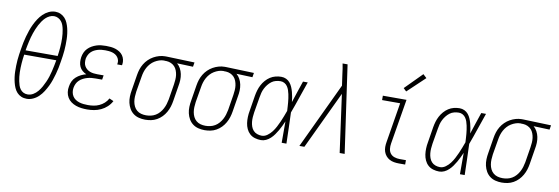

<svg xmlns="http://www.w3.org/2000/svg" viewBox="-56 -1174 4630 1591"><g transform="rotate(10 2259.0 -378.0)"><path d="M200 8Q175 8 154 -1Q133 -10 118 -26.5Q103 -43 94 -64Q85 -85 79.5 -107.5Q74 -130 71 -153Q68 -176 67.5 -199.5Q67 -223 67.5 -247Q68 -271 70 -295Q72 -319 75.5 -343Q79 -367 83 -391Q87 -417 92.5 -444.5Q98 -472 105.5 -498.5Q113 -525 122 -551.5Q131 -578 143.5 -604Q156 -630 171.5 -654Q187 -678 208 -698.5Q229 -719 255.5 -731.5Q282 -744 310 -744Q334 -744 355 -734.5Q376 -725 391 -708.5Q406 -692 415 -671Q424 -650 429.5 -628Q435 -606 438 -582.5Q441 -559 441.5 -535.5Q442 -512 441.5 -488Q441 -464 439 -440Q437 -416 433.5 -392Q430 -368 426 -344Q422 -317 416.5 -290Q411 -263 403.5 -236.5Q396 -210 387 -183.5Q378 -157 365.5 -131.5Q353 -106 337.5 -81.5Q322 -57 301 -36.5Q280 -16 253.5 -4Q227 8 200 8ZM122 -386H392Q395 -405 397 -423.5Q399 -442 400.5 -461Q402 -480 402.5 -499Q403 -518 402.5 -536.5Q402 -555 400 -573.5Q398 -592 394.5 -610Q391 -628 385 -645Q379 -662 368 -675.5Q357 -689 341 -697.5Q325 -706 306 -706Q287 -706 268.5 -697Q250 -688 235.5 -674Q221 -660 209.5 -643Q198 -626 188.5 -608.5Q179 -591 171.5 -572.5Q164 -554 157.5 -535.5Q151 -517 146 -498.5Q141 -480 137 -461.5Q133 -443 129 -424Q125 -405 122 -386ZM201 -29Q226 -29 248 -42Q270 -55 286.5 -75Q303 -95 315 -117Q327 -139 337 -161.5Q347 -184 354.5 -207.5Q362 -231 367.5 -254.5Q373 -278 378 -302Q383 -326 387 -349H117Q114 -330 112 -311.5Q110 -293 108.5 -274Q107 -255 106.5 -236Q106 -217 106.5 -198.5Q107 -180 109 -161.5Q111 -143 114.5 -125.5Q118 -108 123.5 -91Q129 -74 139.5 -59.5Q150 -45 166 -37Q182 -29 201 -29Z M709 8Q684 8 660 5Q636 2 613.5 -6Q591 -14 572.5 -27.5Q554 -41 542 -61Q530 -81 526.5 -105.5Q523 -130 528 -154Q531 -176 541 -197.5Q551 -219 569 -235Q587 -251 608 -261.5Q629 -272 652 -278Q633 -286 618 -299Q603 -312 594.5 -330Q586 -348 584.5 -368.5Q583 -389 586 -410Q589 -430 597.5 -449.5Q606 -469 621 -484.5Q636 -500 654.5 -510.5Q673 -521 693 -527.5Q713 -534 733 -536Q753 -538 773 -538Q794 -538 814 -536Q834 -534 852.5 -528Q871 -522 887.5 -511.5Q904 -501 915 -485.5Q926 -470 930.5 -450.5Q935 -431 932 -411Q931 -409 931 -407Q931 -405 930 -403H890Q891 -405 891 -406Q891 -407 891 -409Q894 -424 890.5 -438Q887 -452 878.5 -463.5Q870 -475 858 -482.5Q846 -490 832 -494Q818 -498 803 -499.5Q788 -501 773 -501Q758 -501 742 -499.5Q726 -498 710.5 -493.5Q695 -489 680.5 -481.5Q666 -474 654 -462Q642 -450 635 -435Q628 -420 625 -405Q623 -388 624.5 -372Q626 -356 633.5 -342.5Q641 -329 653 -319Q665 -309 679.5 -303.5Q694 -298 710 -296Q726 -294 742 -294H795L789 -257H736Q719 -257 701 -255.5Q683 -254 665.5 -249Q648 -244 631 -235.5Q614 -227 600 -214Q586 -201 578 -184Q570 -167 567 -149Q564 -131 567 -112.5Q570 -94 579.5 -79Q589 -64 603.5 -54Q618 -44 635.5 -38.5Q653 -33 671.5 -31Q690 -29 709 -29Q732 -29 756 -32.5Q780 -36 803 -46.5Q826 -57 845 -74Q864 -91 876 -114L912 -98Q898 -71 875 -49.5Q852 -28 824 -15Q796 -2 767 3Q738 8 709 8Z M1197 8Q1170 8 1144 1.5Q1118 -5 1097.5 -20.5Q1077 -36 1064 -58.5Q1051 -81 1045 -107Q1039 -133 1040 -160.5Q1041 -188 1046 -215L1067 -345Q1071 -370 1078.5 -393.5Q1086 -417 1099.5 -439.5Q1113 -462 1132 -480.5Q1151 -499 1173.5 -511.5Q1196 -524 1220.5 -531Q1245 -538 1269 -538Q1272 -538 1275.5 -538Q1279 -538 1283 -538L1518 -530L1512 -493L1377 -498Q1395 -483 1406.5 -461.5Q1418 -440 1423 -416Q1428 -392 1427 -366Q1426 -340 1421 -315L1400 -185Q1396 -160 1388.5 -136Q1381 -112 1368 -89Q1355 -66 1336.5 -47Q1318 -28 1295 -15Q1272 -2 1247 3Q1222 8 1197 8ZM1198 -29Q1218 -29 1238.5 -33.5Q1259 -38 1277.5 -49Q1296 -60 1310.5 -76.5Q1325 -93 1335 -112Q1345 -131 1351 -150.5Q1357 -170 1361 -191L1382 -321Q1385 -341 1386.5 -361.5Q1388 -382 1385.5 -401Q1383 -420 1376 -438.5Q1369 -457 1356.5 -470.5Q1344 -484 1326 -492Q1308 -500 1288 -501H1277Q1274 -501 1271.5 -501.5Q1269 -502 1266 -502Q1246 -502 1226.5 -495.5Q1207 -489 1189 -478Q1171 -467 1156.5 -451Q1142 -435 1132 -416.5Q1122 -398 1116 -378.5Q1110 -359 1107 -339L1085 -209Q1082 -188 1081 -166Q1080 -144 1083.5 -123.5Q1087 -103 1096 -84.5Q1105 -66 1120.5 -53Q1136 -40 1156 -34.5Q1176 -29 1198 -29Z M1697 8Q1670 8 1644 1.5Q1618 -5 1597.5 -20.5Q1577 -36 1564 -58.5Q1551 -81 1545 -107Q1539 -133 1540 -160.5Q1541 -188 1546 -215L1567 -345Q1571 -370 1578.5 -393.5Q1586 -417 1599.5 -439.5Q1613 -462 1632 -480.5Q1651 -499 1673.5 -511.5Q1696 -524 1720.5 -531Q1745 -538 1769 -538Q1772 -538 1775.5 -538Q1779 -538 1783 -538L2018 -530L2012 -493L1877 -498Q1895 -483 1906.5 -461.5Q1918 -440 1923 -416Q1928 -392 1927 -366Q1926 -340 1921 -315L1900 -185Q1896 -160 1888.5 -136Q1881 -112 1868 -89Q1855 -66 1836.5 -47Q1818 -28 1795 -15Q1772 -2 1747 3Q1722 8 1697 8ZM1698 -29Q1718 -29 1738.5 -33.5Q1759 -38 1777.5 -49Q1796 -60 1810.5 -76.5Q1825 -93 1835 -112Q1845 -131 1851 -150.5Q1857 -170 1861 -191L1882 -321Q1885 -341 1886.5 -361.5Q1888 -382 1885.5 -401Q1883 -420 1876 -438.5Q1869 -457 1856.5 -470.5Q1844 -484 1826 -492Q1808 -500 1788 -501H1777Q1774 -501 1771.5 -501.5Q1769 -502 1766 -502Q1746 -502 1726.5 -495.5Q1707 -489 1689 -478Q1671 -467 1656.5 -451Q1642 -435 1632 -416.5Q1622 -398 1616 -378.5Q1610 -359 1607 -339L1585 -209Q1582 -188 1581 -166Q1580 -144 1583.5 -123.5Q1587 -103 1596 -84.5Q1605 -66 1620.5 -53Q1636 -40 1656 -34.5Q1676 -29 1698 -29Z M2171 8Q2145 8 2120 0.5Q2095 -7 2077 -23.5Q2059 -40 2048.5 -63Q2038 -86 2034.5 -111Q2031 -136 2032 -162.5Q2033 -189 2038 -215L2059 -345Q2063 -369 2070 -392.5Q2077 -416 2088.5 -438Q2100 -460 2117 -479.5Q2134 -499 2155 -512.5Q2176 -526 2200 -532Q2224 -538 2248 -538Q2270 -538 2289 -529Q2308 -520 2321 -504Q2334 -488 2342 -469Q2350 -450 2355.5 -429.5Q2361 -409 2364.5 -388.5Q2368 -368 2370 -347Q2385 -392 2400 -438Q2415 -484 2431 -530H2471Q2447 -463 2424.5 -395.5Q2402 -328 2377 -261Q2380 -196 2381.5 -130.5Q2383 -65 2385 0H2345Q2345 -45 2345 -90Q2345 -135 2345 -180Q2336 -160 2326.5 -139.5Q2317 -119 2305.5 -99.5Q2294 -80 2281 -61.5Q2268 -43 2251 -27Q2234 -11 2213.5 -1.5Q2193 8 2171 8ZM2171 -29Q2196 -29 2218 -45Q2240 -61 2256 -82Q2272 -103 2284 -126Q2296 -149 2306.5 -172.5Q2317 -196 2326 -220Q2335 -244 2344 -268Q2343 -286 2342 -303.5Q2341 -321 2339.5 -338.5Q2338 -356 2335.5 -373Q2333 -390 2329.5 -407Q2326 -424 2320.5 -440Q2315 -456 2305.5 -470Q2296 -484 2281 -492.5Q2266 -501 2248 -501Q2229 -501 2209 -496Q2189 -491 2172.5 -478.5Q2156 -466 2143 -449.5Q2130 -433 2121 -415Q2112 -397 2107 -378Q2102 -359 2099 -339L2077 -209Q2074 -189 2072.5 -168.5Q2071 -148 2073 -128Q2075 -108 2081.5 -89.5Q2088 -71 2100.5 -57Q2113 -43 2132 -36Q2151 -29 2171 -29Z M2494 0 2755 -553 2741 -652Q2739 -673 2735.5 -693.5Q2732 -714 2728 -735H2770L2875 0H2833L2766 -486L2536 0Z M3331 0Q3310 0 3289.5 -3.5Q3269 -7 3251.5 -16.5Q3234 -26 3221.5 -41Q3209 -56 3202.5 -75Q3196 -94 3196 -115.5Q3196 -137 3200 -158L3255 -493H3103V-530H3302L3239 -152Q3235 -129 3237.5 -106.5Q3240 -84 3253 -67.5Q3266 -51 3287.5 -44Q3309 -37 3331 -37H3384V0ZM3287 -598 3262 -622 3403 -764 3433 -736Z M3671 8Q3645 8 3620 0.5Q3595 -7 3577 -23.5Q3559 -40 3548.5 -63Q3538 -86 3534.5 -111Q3531 -136 3532 -162.5Q3533 -189 3538 -215L3559 -345Q3563 -369 3570 -392.5Q3577 -416 3588.5 -438Q3600 -460 3617 -479.5Q3634 -499 3655 -512.5Q3676 -526 3700 -532Q3724 -538 3748 -538Q3770 -538 3789 -529Q3808 -520 3821 -504Q3834 -488 3842 -469Q3850 -450 3855.5 -429.5Q3861 -409 3864.5 -388.5Q3868 -368 3870 -347Q3885 -392 3900 -438Q3915 -484 3931 -530H3971Q3947 -463 3924.5 -395.5Q3902 -328 3877 -261Q3880 -196 3881.5 -130.5Q3883 -65 3885 0H3845Q3845 -45 3845 -90Q3845 -135 3845 -180Q3836 -160 3826.5 -139.5Q3817 -119 3805.5 -99.5Q3794 -80 3781 -61.5Q3768 -43 3751 -27Q3734 -11 3713.5 -1.5Q3693 8 3671 8ZM3671 -29Q3696 -29 3718 -45Q3740 -61 3756 -82Q3772 -103 3784 -126Q3796 -149 3806.5 -172.5Q3817 -196 3826 -220Q3835 -244 3844 -268Q3843 -286 3842 -303.5Q3841 -321 3839.5 -338.5Q3838 -356 3835.5 -373Q3833 -390 3829.5 -407Q3826 -424 3820.5 -440Q3815 -456 3805.5 -470Q3796 -484 3781 -492.5Q3766 -501 3748 -501Q3729 -501 3709 -496Q3689 -491 3672.5 -478.5Q3656 -466 3643 -449.5Q3630 -433 3621 -415Q3612 -397 3607 -378Q3602 -359 3599 -339L3577 -209Q3574 -189 3572.5 -168.5Q3571 -148 3573 -128Q3575 -108 3581.5 -89.5Q3588 -71 3600.5 -57Q3613 -43 3632 -36Q3651 -29 3671 -29Z M4197 8Q4170 8 4144 1.5Q4118 -5 4097.5 -20.5Q4077 -36 4064 -58.5Q4051 -81 4045 -107Q4039 -133 4040 -160.5Q4041 -188 4046 -215L4067 -345Q4071 -370 4078.5 -393.5Q4086 -417 4099.5 -439.5Q4113 -462 4132 -480.5Q4151 -499 4173.5 -511.5Q4196 -524 4220.5 -531Q4245 -538 4269 -538Q4272 -538 4275.5 -538Q4279 -538 4283 -538L4518 -530L4512 -493L4377 -498Q4395 -483 4406.5 -461.5Q4418 -440 4423 -416Q4428 -392 4427 -366Q4426 -340 4421 -315L4400 -185Q4396 -160 4388.5 -136Q4381 -112 4368 -89Q4355 -66 4336.5 -47Q4318 -28 4295 -15Q4272 -2 4247 3Q4222 8 4197 8ZM4198 -29Q4218 -29 4238.5 -33.5Q4259 -38 4277.5 -49Q4296 -60 4310.5 -76.5Q4325 -93 4335 -112Q4345 -131 4351 -150.5Q4357 -170 4361 -191L4382 -321Q4385 -341 4386.5 -361.5Q4388 -382 4385.5 -401Q4383 -420 4376 -438.5Q4369 -457 4356.5 -470.5Q4344 -484 4326 -492Q4308 -500 4288 -501H4277Q4274 -501 4271.5 -501.5Q4269 -502 4266 -502Q4246 -502 4226.5 -495.5Q4207 -489 4189 -478Q4171 -467 4156.5 -451Q4142 -435 4132 -416.5Q4122 -398 4116 -378.5Q4110 -359 4107 -339L4085 -209Q4082 -188 4081 -166Q4080 -144 4083.5 -123.5Q4087 -103 4096 -84.5Q4105 -66 4120.5 -53Q4136 -40 4156 -34.5Q4176 -29 4198 -29Z"/></g></svg>

Font: Iosevka Slab Extralight
Style: Italic
Weight: 200
Italic angle: -9°
Monospace: yes
Designer: Belleve Invis
Foundry: Belleve Invis
Version: Version 11.1.1; ttfautohint (v1.8.3)